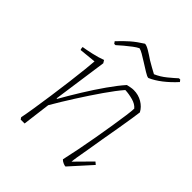

<svg xmlns="http://www.w3.org/2000/svg" viewBox="-184 -750 868 868"><g transform="rotate(45 250.0 -316.5)"><path d="M378 7Q372 7 362 2.5Q352 -2 347 -8Q355 -43 364 -88.5Q373 -134 381.5 -182.5Q390 -231 397 -275Q404 -319 408.5 -352Q413 -385 413 -398Q400 -414 374.5 -421Q349 -428 325 -429Q298 -398 263 -347.5Q228 -297 192 -240.5Q156 -184 127 -134L110 0H85L79 -9Q84 -33 91 -77Q98 -121 105.5 -174Q113 -227 119.5 -278Q126 -329 130 -367.5Q134 -406 135 -422L54 -414Q51 -420 51 -430Q71 -433 102.5 -440Q134 -447 161 -457L169 -444L132 -183L135 -182Q161 -228 192.5 -279Q224 -330 256 -375.5Q288 -421 314 -450Q323 -452 333 -454Q343 -456 352 -456Q382 -456 406.5 -441.5Q431 -427 443 -404Q442 -394 437 -361.5Q432 -329 424.5 -285Q417 -241 409 -196Q403 -156 396.5 -120.5Q390 -85 386 -60Q382 -35 382 -28L458 -105L470 -95ZM142 -541 135 -551Q161 -579 184.5 -599.5Q208 -620 240 -640Q250 -640 268.5 -629Q287 -618 309 -603Q323 -595 337.5 -586.5Q352 -578 366 -571Q394 -583 419 -603.5Q444 -624 459 -638H467L474 -629Q447 -599 417.5 -576Q388 -553 360 -541Q352 -541 333 -553Q314 -565 293 -578Q276 -589 261 -597.5Q246 -606 237 -608Q226 -603 210 -591Q194 -579 178 -565.5Q162 -552 150 -541Z"/></g></svg>

Font: Labrada ExtraLight
Style: Italic
Weight: 200
Italic angle: -7°
Designer: Mercedes Jáuregui
Foundry: Omnibus-Type Team
Version: Version 1.000; ttfautohint (v1.8.4.7-5d5b)